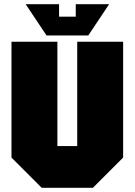

<svg xmlns="http://www.w3.org/2000/svg" viewBox="-20 -900 645 920"><path d="M35 -145V-700H255V-200H350V-700H570V-145L425 0H180ZM343 -880H503L403 -730H203L103 -880H263V-820H343Z"/></svg>

Font: Tektur SemiCondensed Black
Style: Regular
Weight: 900
Width: 4
Designer: Adam Jagosz
Foundry: Adam Jagosz
Version: Version 1.005;gftools[0.9.30]